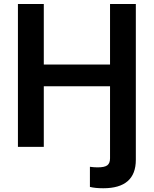

<svg xmlns="http://www.w3.org/2000/svg" viewBox="-20 -748 784 978"><path d="M438 204.1V101.6Q459 104.5 477.1 104.5Q513.2 104.5 526.9 93.8Q540.5 83 540.5 58.6V-308.6H203.1V0H71.3V-727.5H203.1V-419.4H540.5V-727.5H671.9V65.9Q671.9 210.9 505.9 210.9Q465.3 210.9 438 204.1Z"/></svg>

Font: Inter Semi Bold
Style: Regular
Weight: 600
Designer: Rasmus Andersson
Foundry: rsms
Version: Version 4.000;git-e0f93cc